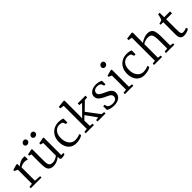

<svg xmlns="http://www.w3.org/2000/svg" viewBox="369 -2365 3945 3945"><g transform="rotate(-45 2341.5 -393.0)"><path d="M135 -49V-456L64 -490V-519L190 -555L212 -545V-472Q232 -501 285.5 -528.5Q339 -556 383 -556Q419 -556 431 -553V-460Q409 -468 392.5 -471.5Q376 -475 348 -475Q279 -475 223 -438V-50L365 -39V0H54V-39Z M504 0ZM504 -496V-531L624 -556L641 -547V-211Q641 -152 649.5 -118.5Q658 -85 681.5 -68.5Q705 -52 749 -52Q791 -52 832.5 -72Q874 -92 892 -110V-478L831 -492V-530L965 -556L978 -548V-40H1038V-5Q1023 3 997 9Q971 15 950 15Q901 15 901 -25V-66Q857 -29 809.5 -9.5Q762 10 715 10Q643 10 608 -18.5Q573 -47 564 -94.5Q555 -142 554 -224V-483ZM578 -736Q578 -763 598.5 -782Q619 -801 645 -801Q674 -801 688.5 -785.5Q703 -770 703 -746Q703 -717 682.5 -699.5Q662 -682 635 -682Q611 -682 594.5 -696.5Q578 -711 578 -736ZM804 -736Q804 -763 825 -782Q846 -801 871 -801Q900 -801 914.5 -785.5Q929 -770 929 -746Q929 -717 908.5 -699.5Q888 -682 861 -682Q837 -682 820.5 -696.5Q804 -711 804 -736Z M1541 -537V-423H1498L1474 -485Q1459 -497 1436.5 -502.5Q1414 -508 1391 -508Q1343 -508 1304 -484Q1265 -460 1241.5 -412.5Q1218 -365 1218 -297Q1218 -214 1244.5 -159Q1271 -104 1312.5 -78Q1354 -52 1400 -52Q1437 -52 1479 -61.5Q1521 -71 1542 -84L1558 -43Q1530 -18 1478 -4Q1426 10 1369 10Q1295 10 1241.5 -25.5Q1188 -61 1160.5 -123.5Q1133 -186 1133 -265Q1133 -355 1170.5 -422Q1208 -489 1272 -525Q1336 -561 1415 -561Q1454 -561 1488.5 -554.5Q1523 -548 1541 -537Z M1729 -49V-718L1642 -733V-774L1798 -793L1817 -782V-354L1814 -268L2040 -496L1967 -503V-551H2193V-503L2119 -495L1948 -327L2158 -49L2226 -40V0H1993V-40L2062 -50L1895 -283L1814 -204L1817 -103V-49L1889 -39V0H1650V-39Z M2338 -140 2357 -79Q2382 -57 2410.5 -47.5Q2439 -38 2477 -38Q2531 -38 2563.5 -62Q2596 -86 2596 -132Q2596 -156 2582 -173.5Q2568 -191 2547.5 -203Q2527 -215 2489 -232L2454 -248Q2384 -280 2343 -318Q2302 -356 2302 -413Q2302 -462 2331.5 -496Q2361 -530 2407 -546.5Q2453 -563 2501 -563Q2545 -563 2585.5 -552.5Q2626 -542 2649 -528V-425H2610L2590 -482Q2557 -517 2501 -517Q2448 -517 2417 -494.5Q2386 -472 2386 -429Q2386 -395 2413 -373.5Q2440 -352 2497 -325L2522 -313Q2530 -309 2579 -286.5Q2628 -264 2654 -230Q2680 -196 2680 -152Q2680 -73 2620.5 -30.5Q2561 12 2467 12Q2422 12 2377.5 1.5Q2333 -9 2297 -30V-140Z M2962 -744Q2962 -715 2941 -696Q2920 -677 2893 -677Q2870 -677 2852.5 -692.5Q2835 -708 2835 -733Q2835 -761 2856.5 -781Q2878 -801 2904 -801Q2933 -801 2947.5 -785Q2962 -769 2962 -744ZM2954 -545V-49L3034 -39V0H2788V-39L2870 -49V-458L2801 -490V-519L2933 -555Z M3522 -537V-423H3479L3455 -485Q3440 -497 3417.5 -502.5Q3395 -508 3372 -508Q3324 -508 3285 -484Q3246 -460 3222.5 -412.5Q3199 -365 3199 -297Q3199 -214 3225.5 -159Q3252 -104 3293.5 -78Q3335 -52 3381 -52Q3418 -52 3460 -61.5Q3502 -71 3523 -84L3539 -43Q3511 -18 3459 -4Q3407 10 3350 10Q3276 10 3222.5 -25.5Q3169 -61 3141.5 -123.5Q3114 -186 3114 -265Q3114 -355 3151.5 -422Q3189 -489 3253 -525Q3317 -561 3396 -561Q3435 -561 3469.5 -554.5Q3504 -548 3522 -537Z M3709 -49V-718L3626 -733V-774L3775 -793L3797 -782L3796 -561L3794 -482Q3836 -515 3892 -536Q3948 -557 3989 -557Q4055 -557 4090.5 -530.5Q4126 -504 4140 -448Q4154 -392 4153 -296V-49L4226 -39V0H3983V-39L4065 -49V-260Q4065 -347 4057 -394.5Q4049 -442 4024 -466Q3999 -490 3946 -490Q3910 -490 3869.5 -479Q3829 -468 3797 -445V-49L3869 -39V0H3636V-39Z M4476 -546H4646V-489H4476V-228Q4476 -150 4480 -115Q4484 -80 4496 -66Q4508 -52 4536 -52Q4562 -52 4593.5 -60.5Q4625 -69 4639 -78L4653 -38Q4633 -16 4586.5 -2Q4540 12 4502 12Q4446 12 4418 -21.5Q4390 -55 4390 -128V-489H4315V-523L4337 -528Q4369 -535 4381 -540.5Q4393 -546 4402 -564Q4408 -579 4418.5 -619.5Q4429 -660 4431 -677H4476Z"/></g></svg>

Font: Martel
Style: Regular
Weight: 400
Designer: Dan Reynolds
Foundry: Dan Reynolds
Version: Version 1.001; ttfautohint (v1.1) -l 5 -r 5 -G 72 -x 0 -D la